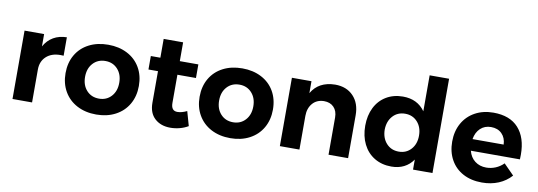

<svg xmlns="http://www.w3.org/2000/svg" viewBox="-57 -1112 4171 1488"><g transform="rotate(10 2028.0 -367.5)"><path d="M406 -544V-399Q398 -400 382 -400Q311 -400 269.5 -361.5Q228 -323 228 -259V0H74V-538H228V-441Q256 -491 301 -517Q346 -543 406 -544Z M1021 -269Q1021 -188 985 -125.5Q949 -63 883.5 -28.5Q818 6 733 6Q647 6 581.5 -28.5Q516 -63 480 -125.5Q444 -188 444 -269Q444 -351 480 -413Q516 -475 581.5 -509Q647 -543 733 -543Q818 -543 883.5 -509Q949 -475 985 -413Q1021 -351 1021 -269ZM598 -267Q598 -201 635.5 -160Q673 -119 733 -119Q792 -119 829.5 -160Q867 -201 867 -267Q867 -333 829.5 -374Q792 -415 733 -415Q673 -415 635.5 -374Q598 -333 598 -267Z M1456 -30Q1426 -12 1389.5 -2.5Q1353 7 1316 7Q1241 7 1194 -36Q1147 -79 1147 -159V-408H1072V-514H1147V-662H1300V-514H1446V-407H1300V-185Q1300 -123 1349 -123Q1383 -123 1424 -143Z M2076 -269Q2076 -188 2040 -125.5Q2004 -63 1938.5 -28.5Q1873 6 1788 6Q1702 6 1636.5 -28.5Q1571 -63 1535 -125.5Q1499 -188 1499 -269Q1499 -351 1535 -413Q1571 -475 1636.5 -509Q1702 -543 1788 -543Q1873 -543 1938.5 -509Q2004 -475 2040 -413Q2076 -351 2076 -269ZM1653 -267Q1653 -201 1690.5 -160Q1728 -119 1788 -119Q1847 -119 1884.5 -160Q1922 -201 1922 -267Q1922 -333 1884.5 -374Q1847 -415 1788 -415Q1728 -415 1690.5 -374Q1653 -333 1653 -267Z M2715 -338V0H2561V-293Q2561 -344 2532.5 -373.5Q2504 -403 2455 -403Q2398 -402 2365 -363.5Q2332 -325 2332 -265V0H2178V-538H2332V-444Q2388 -542 2518 -544Q2608 -544 2661.5 -488Q2715 -432 2715 -338Z M3379 -742V0H3226V-79Q3197 -37 3154 -15.5Q3111 6 3056 6Q2980 6 2922.5 -28.5Q2865 -63 2833.5 -126Q2802 -189 2802 -271Q2802 -352 2833 -414Q2864 -476 2921 -510Q2978 -544 3052 -544Q3166 -544 3226 -459V-742ZM3226 -267Q3226 -333 3188.5 -374.5Q3151 -416 3092 -416Q3032 -416 2994.5 -374.5Q2957 -333 2956 -267Q2957 -201 2994.5 -159.5Q3032 -118 3092 -118Q3151 -118 3188.5 -159.5Q3226 -201 3226 -267Z M4029 -259Q4029 -235 4028 -222H3642Q3655 -171 3692 -142.5Q3729 -114 3781 -114Q3819 -114 3854 -128.5Q3889 -143 3917 -171L3998 -89Q3957 -43 3898.5 -18.5Q3840 6 3768 6Q3683 6 3619.5 -28Q3556 -62 3521.5 -124Q3487 -186 3487 -267Q3487 -349 3522 -411.5Q3557 -474 3620 -508.5Q3683 -543 3764 -543Q3894 -543 3961.5 -468Q4029 -393 4029 -259ZM3884 -313Q3882 -366 3850 -398Q3818 -430 3765 -430Q3715 -430 3681.5 -398.5Q3648 -367 3639 -313Z"/></g></svg>

Font: Montserrat arm2 SemiBold
Style: Regular
Weight: 600
Designer: Julieta Ulanovsky
Foundry: Julieta Ulanovsky
Version: Version 6.000